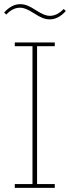

<svg xmlns="http://www.w3.org/2000/svg" viewBox="-21 -902 336 922"><path d="M50 -18H135V-680H50V-698H242V-680H157V-18H242V0H50ZM218 -809Q201 -809 184 -815.5Q167 -822 141 -839Q119 -853 104 -859Q89 -865 75 -865Q40 -865 9 -832L-1 -842Q35 -882 76 -882Q93 -882 110 -875.5Q127 -869 153 -852Q175 -838 190 -832Q205 -826 219 -826Q253 -826 285 -859L295 -849Q259 -809 218 -809Z"/></svg>

Font: IBM Plex Serif Thin
Style: Regular
Weight: 100
Designer: Mike Abbink, Paul van der Laan, Pieter van Rosmalen
Foundry: Bold Monday
Version: Version 3.001